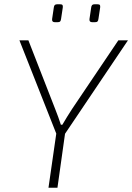

<svg xmlns="http://www.w3.org/2000/svg" viewBox="-20 -879 619 899"><path d="M579 -690 280 -246 246 -247 71 -690H113L239 -367Q246 -350 252.5 -331.5Q259 -313 265 -295H272Q282 -313 294.5 -332.5Q307 -352 317 -368L534 -690ZM289 -285 249 0H207L248 -285ZM261 -859Q270 -859 272.5 -855.5Q275 -852 274 -844L266 -791Q265 -782 261.5 -778.5Q258 -775 249 -775H237Q222 -775 224 -790L232 -844Q233 -852 236.5 -855.5Q240 -859 248 -859ZM436 -859Q445 -859 447.5 -855.5Q450 -852 449 -844L441 -791Q440 -782 436.5 -778.5Q433 -775 424 -775H412Q397 -775 399 -790L407 -844Q408 -852 411.5 -855.5Q415 -859 423 -859Z"/></svg>

Font: Exo 2 ExtraLight
Style: Italic
Weight: 250
Italic angle: -8°
Designer: Natanael Gama
Foundry: Natanael Gama
Version: Version 2.010